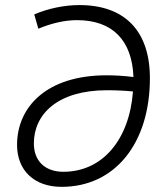

<svg xmlns="http://www.w3.org/2000/svg" viewBox="-20 -723 626 753"><path d="M221.7 9.8C430.7 9.8 567.9 -160.6 567.9 -416.5C567.9 -599.1 471.7 -703.1 291.5 -703.1C233.4 -703.1 170.4 -690.4 114.3 -666.5L130.4 -610.4C177.2 -629.9 230 -644 281.7 -644C420.9 -644 498 -565.4 503.4 -420.9C465.8 -425.8 430.2 -427.7 397.5 -427.7C163.1 -427.7 46.9 -303.7 46.9 -154.8C46.9 -55.2 113.3 9.8 221.7 9.8ZM501.5 -364.3C487.3 -175.3 382.3 -49.3 228.5 -49.3C155.3 -49.3 112.8 -92.8 112.8 -160.6C112.8 -275.4 206.5 -369.1 399.4 -369.1C438.5 -369.1 472.7 -367.2 501.5 -364.3Z"/></svg>

Font: Cascadia Mono PL Light
Style: Italic
Weight: 300
Italic angle: -10°
Monospace: yes
Designer: Aaron Bell
Foundry: Saja Typeworks
Version: Version 2404.023